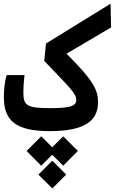

<svg xmlns="http://www.w3.org/2000/svg" viewBox="-20 -725 638 1068"><path d="M255.9 4.4C451.2 4.4 525.4 -52.7 525.4 -156.7C525.4 -224.1 499.5 -277.8 350.1 -426.3L597.7 -572.3L595.2 -704.6L235.8 -482.9L226.1 -386.2C374 -231.4 404.3 -204.6 404.3 -168.5C404.3 -134.8 367.7 -123.5 261.2 -123.5C128.4 -123.5 109.9 -137.2 109.9 -212.9C109.9 -238.8 112.3 -271.5 116.2 -307.6H16.6C5.9 -269 1.5 -224.6 1.5 -184.6C1.5 -53.7 68.4 4.4 255.9 4.4ZM331.5 33.2 270.5 94.2 209.5 33.2 127.9 114.7 209.5 196.8 270.5 135.7 331.5 196.8 413.1 114.7ZM271 168.9 193.8 246.1 271 323.2 348.1 246.1Z"/></svg>

Font: Cascadia Code PL SemiBold
Style: Regular
Weight: 600
Monospace: yes
Designer: Aaron Bell
Foundry: Saja Typeworks
Version: Version 2404.023